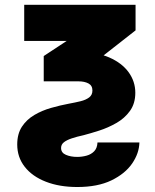

<svg xmlns="http://www.w3.org/2000/svg" viewBox="-20 -542 627 778"><path d="M78.1 -522.5H529.3V-418.9L265.6 -212.4H157.2V-314.9L250 -376H78.1ZM227.5 57.6Q227.5 77.1 247.1 85.4Q266.6 93.8 292.5 93.8Q312.5 93.8 331.1 88.6Q349.6 83.5 361.8 70.8Q374 58.1 375 35.2H544.9Q543.9 79.1 515.4 120.6Q486.8 162.1 431.2 189Q375.5 215.8 293 215.8Q220.7 215.8 165.8 194.3Q110.8 172.9 80.3 134Q49.8 95.2 49.8 43.5Q49.8 0.5 68.8 -28.6Q87.9 -57.6 118.9 -75.9Q149.9 -94.2 186.8 -104.7Q223.6 -115.2 257.8 -121.6Q284.7 -126.5 306.4 -131.8Q328.1 -137.2 341.3 -147.2Q354.5 -157.2 354.5 -175.3Q354.5 -195.3 338.4 -203.9Q322.3 -212.4 297.9 -212.4H211.9V-331.5H297.9Q371.6 -331.5 422.9 -309.1Q474.1 -286.6 501.2 -249.3Q528.3 -211.9 528.3 -166Q528.3 -122.6 506.6 -92.5Q484.9 -62.5 451.4 -43.5Q418 -24.4 382.3 -12.9Q346.7 -1.5 318.4 5.9Q291.5 11.7 271 18.6Q250.5 25.4 239 34.4Q227.5 43.5 227.5 57.6Z"/></svg>

Font: Inter 28pt Black
Style: Regular
Weight: 900
Designer: Rasmus Andersson
Foundry: rsms
Version: Version 4.001;git-66647c0bb